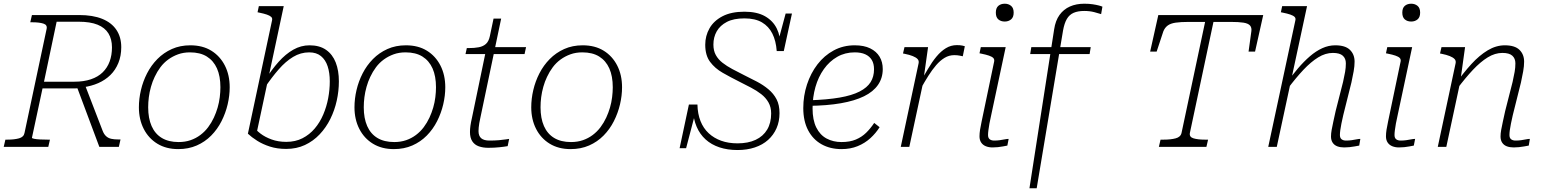

<svg xmlns="http://www.w3.org/2000/svg" viewBox="-39 -791 8312 1034"><path d="M373 -329 413 -348 514 -86Q521 -68 532.5 -57.5Q544 -47 560 -43.5Q576 -40 597 -40H610L601 0H496ZM230 -39 221 0H-19L-10 -39H1Q38 -39 63.5 -46Q89 -53 93 -75L212 -635Q217 -657 194.5 -664Q172 -671 135 -671H124L133 -710H387Q461 -710 511.5 -689.5Q562 -669 588 -630Q614 -591 614 -537Q614 -490 598.5 -452Q583 -414 555.5 -387Q528 -360 490.5 -343.5Q453 -327 408 -321Q398 -320 391 -318Q384 -316 378.5 -315.5Q373 -315 366 -315H190L133 -49Q133 -46 145 -43.5Q157 -41 177 -40Q197 -39 217 -39ZM385 -674H266L198 -351H362Q412 -351 450.5 -364Q489 -377 514 -401.5Q539 -426 551.5 -460Q564 -494 564 -536Q564 -580 545 -611Q526 -642 486.5 -658Q447 -674 385 -674Z M1113 -158Q1125 -184 1133 -211.5Q1141 -239 1144.5 -267.5Q1148 -296 1148 -321Q1148 -381 1129.5 -422.5Q1111 -464 1075 -486.5Q1039 -509 984 -509Q949 -509 920 -498.5Q891 -488 867 -470.5Q843 -453 825 -429Q807 -405 794 -377Q782 -352 774 -323.5Q766 -295 762.5 -267.5Q759 -240 759 -213Q759 -154 777.5 -112Q796 -70 832.5 -48Q869 -26 923 -26Q958 -26 987 -36Q1016 -46 1040 -64Q1064 -82 1082 -106Q1100 -130 1113 -158ZM709 -213Q709 -259 720 -306Q731 -353 753 -396Q775 -439 808.5 -473Q842 -507 886.5 -527Q931 -547 986 -547Q1052 -547 1099 -518Q1146 -489 1172 -438Q1198 -387 1198 -321Q1198 -276 1187 -229Q1176 -182 1154 -138.5Q1132 -95 1098.5 -61Q1065 -27 1020.5 -7.5Q976 12 921 12Q856 12 808.5 -17Q761 -46 735 -97Q709 -148 709 -213Z M1503 -27Q1552 -27 1590 -46.5Q1628 -66 1656 -99Q1684 -132 1702 -174.5Q1720 -217 1728.5 -262.5Q1737 -308 1737 -353Q1737 -399 1725.5 -434Q1714 -469 1689.5 -489Q1665 -509 1626 -509Q1580 -509 1539.5 -484.5Q1499 -460 1462 -417.5Q1425 -375 1389 -322L1388 -359Q1424 -416 1461.5 -458Q1499 -500 1540.5 -523.5Q1582 -547 1628 -547Q1682 -547 1717 -522.5Q1752 -498 1769 -454.5Q1786 -411 1786 -353Q1786 -301 1774.5 -249Q1763 -197 1740 -150.5Q1717 -104 1682.5 -67.5Q1648 -31 1603 -10Q1558 11 1502 11Q1454 11 1415 -1.5Q1376 -14 1346 -33Q1316 -52 1296 -71L1426 -681Q1429 -693 1421.5 -700Q1414 -707 1398 -712.5Q1382 -718 1357 -723L1348 -725L1355 -758H1489L1343 -74Q1337 -76 1332 -81.5Q1327 -87 1324.5 -92.5Q1322 -98 1323 -102Q1324 -106 1328 -107Q1340 -90 1364 -71.5Q1388 -53 1423.5 -40Q1459 -27 1503 -27Z M2274 -158Q2286 -184 2294 -211.5Q2302 -239 2305.5 -267.5Q2309 -296 2309 -321Q2309 -381 2290.5 -422.5Q2272 -464 2236 -486.5Q2200 -509 2145 -509Q2110 -509 2081 -498.5Q2052 -488 2028 -470.5Q2004 -453 1986 -429Q1968 -405 1955 -377Q1943 -352 1935 -323.5Q1927 -295 1923.5 -267.5Q1920 -240 1920 -213Q1920 -154 1938.5 -112Q1957 -70 1993.5 -48Q2030 -26 2084 -26Q2119 -26 2148 -36Q2177 -46 2201 -64Q2225 -82 2243 -106Q2261 -130 2274 -158ZM1870 -213Q1870 -259 1881 -306Q1892 -353 1914 -396Q1936 -439 1969.5 -473Q2003 -507 2047.5 -527Q2092 -547 2147 -547Q2213 -547 2260 -518Q2307 -489 2333 -438Q2359 -387 2359 -321Q2359 -276 2348 -229Q2337 -182 2315 -138.5Q2293 -95 2259.5 -61Q2226 -27 2181.5 -7.5Q2137 12 2082 12Q2017 12 1969.5 -17Q1922 -46 1896 -97Q1870 -148 1870 -213Z M2591 5Q2562 5 2539.5 -3Q2517 -11 2504.5 -30Q2492 -49 2492 -80Q2492 -96 2494.5 -114Q2497 -132 2503 -158L2579 -524L2608 -537H2794L2786 -500H2468L2475 -532H2484Q2516 -532 2539.5 -536.5Q2563 -541 2578 -554.5Q2593 -568 2599 -596L2619 -691H2660L2548 -157Q2544 -140 2542 -127Q2540 -114 2539 -104Q2538 -94 2538 -85Q2538 -59 2552.5 -46.5Q2567 -34 2597 -34Q2625 -34 2648 -36Q2671 -38 2686 -40.5Q2701 -43 2703 -43L2695 -4Q2679 -1 2650.5 2Q2622 5 2591 5Z M3226 -158Q3238 -184 3246 -211.5Q3254 -239 3257.5 -267.5Q3261 -296 3261 -321Q3261 -381 3242.5 -422.5Q3224 -464 3188 -486.5Q3152 -509 3097 -509Q3062 -509 3033 -498.5Q3004 -488 2980 -470.5Q2956 -453 2938 -429Q2920 -405 2907 -377Q2895 -352 2887 -323.5Q2879 -295 2875.5 -267.5Q2872 -240 2872 -213Q2872 -154 2890.5 -112Q2909 -70 2945.5 -48Q2982 -26 3036 -26Q3071 -26 3100 -36Q3129 -46 3153 -64Q3177 -82 3195 -106Q3213 -130 3226 -158ZM2822 -213Q2822 -259 2833 -306Q2844 -353 2866 -396Q2888 -439 2921.5 -473Q2955 -507 2999.5 -527Q3044 -547 3099 -547Q3165 -547 3212 -518Q3259 -489 3285 -438Q3311 -387 3311 -321Q3311 -276 3300 -229Q3289 -182 3267 -138.5Q3245 -95 3211.5 -61Q3178 -27 3133.5 -7.5Q3089 12 3034 12Q2969 12 2921.5 -17Q2874 -46 2848 -97Q2822 -148 2822 -213Z M3933 17Q3879 17 3835.5 2.5Q3792 -12 3761 -40Q3730 -68 3712.5 -109Q3695 -150 3693 -201Q3699 -197 3701.5 -194Q3704 -191 3705 -187Q3706 -183 3704 -176L3656 7H3621L3671 -228H3717Q3718 -178 3733.5 -139Q3749 -100 3777.5 -73.5Q3806 -47 3845 -33Q3884 -19 3933 -19Q3990 -19 4030.5 -38Q4071 -57 4092.5 -93Q4114 -129 4114 -180Q4114 -214 4099.5 -239.5Q4085 -265 4060.5 -284Q4036 -303 4005.5 -319Q3975 -335 3943 -351Q3895 -375 3853 -399Q3811 -423 3785 -458Q3759 -493 3759 -550Q3759 -598 3782 -638.5Q3805 -679 3852 -703.5Q3899 -728 3970 -728Q4038 -728 4081 -703.5Q4124 -679 4144.5 -637Q4165 -595 4163 -542Q4159 -547 4156.5 -552Q4154 -557 4153 -562Q4152 -567 4153 -573L4192 -718H4226L4182 -516H4144Q4140 -571 4120.5 -610Q4101 -649 4064.5 -670.5Q4028 -692 3970 -692Q3912 -692 3875.5 -673Q3839 -654 3821 -622.5Q3803 -591 3803 -551Q3803 -518 3816 -494.5Q3829 -471 3852 -453Q3875 -435 3905 -419Q3935 -403 3969 -386Q4004 -369 4038 -351Q4072 -333 4099.5 -310Q4127 -287 4143 -256.5Q4159 -226 4159 -182Q4159 -137 4143 -100.5Q4127 -64 4097.5 -37.5Q4068 -11 4026 3Q3984 17 3933 17Z M4493 12Q4432 12 4385.5 -14Q4339 -40 4313 -89.5Q4287 -139 4287 -209Q4287 -275 4307 -336Q4327 -397 4363.5 -444.5Q4400 -492 4451 -519.5Q4502 -547 4564 -547Q4614 -547 4647.5 -530.5Q4681 -514 4698 -485.5Q4715 -457 4715 -419Q4715 -371 4689.5 -334Q4664 -297 4614 -272.5Q4564 -248 4489.5 -235Q4415 -222 4317 -221L4321 -251Q4416 -254 4482.5 -265.5Q4549 -277 4590 -298Q4631 -319 4649.5 -348.5Q4668 -378 4668 -418Q4668 -448 4656 -468Q4644 -488 4621 -498.5Q4598 -509 4564 -509Q4512 -509 4470 -485Q4428 -461 4398 -419Q4368 -377 4352.5 -322.5Q4337 -268 4337 -207Q4337 -145 4357 -104.5Q4377 -64 4412.5 -45Q4448 -26 4493 -26Q4538 -26 4570 -39.5Q4602 -53 4625.5 -76Q4649 -99 4669 -129L4698 -106Q4678 -74 4648.5 -47Q4619 -20 4580 -4Q4541 12 4493 12Z M4812 0H4858L4938 -372L4935 -366L4959 -537H4832L4824 -503L4834 -501Q4859 -496 4876.5 -489Q4894 -482 4902.5 -473Q4911 -464 4908 -450ZM5157 -542Q5155 -543 5143.5 -545.5Q5132 -548 5114 -548Q5082 -548 5055 -531.5Q5028 -515 5004 -486Q4980 -457 4958 -419Q4936 -381 4911 -339L4920 -314Q4940 -350 4960.5 -382.5Q4981 -415 5002.5 -440Q5024 -465 5048 -479.5Q5072 -494 5100 -494Q5117 -494 5128.5 -491.5Q5140 -489 5146 -488Z M5236 -57Q5236 -73 5239 -92.5Q5242 -112 5247.5 -137Q5253 -162 5259 -192L5315 -460Q5317 -472 5310 -479Q5303 -486 5287 -491.5Q5271 -497 5246 -502L5236 -504L5243 -537H5377L5299 -171Q5293 -146 5289.5 -125.5Q5286 -105 5284 -90Q5282 -75 5282 -64Q5282 -48 5291 -41Q5300 -34 5315 -34Q5331 -34 5345 -36Q5359 -38 5371.5 -40.5Q5384 -43 5393 -43L5386 -7Q5376 -5 5362.5 -2.5Q5349 0 5335 1.5Q5321 3 5306 3Q5286 3 5270 -3.5Q5254 -10 5245 -23.5Q5236 -37 5236 -57ZM5324 -723Q5324 -748 5337.5 -759.5Q5351 -771 5372 -771Q5392 -771 5406 -759.5Q5420 -748 5420 -723Q5420 -698 5406 -686.5Q5392 -675 5372 -675Q5351 -675 5337.5 -686.5Q5324 -698 5324 -723Z M5515 -537H5835L5829 -500H5509ZM5800 -732Q5766 -732 5743 -722Q5720 -712 5706.5 -689Q5693 -666 5686 -627L5544 223H5505L5638 -633Q5645 -680 5667 -710.5Q5689 -741 5723 -756Q5757 -771 5800 -771Q5826 -771 5845.5 -768Q5865 -765 5878.5 -761.5Q5892 -758 5898 -755L5891 -715Q5879 -719 5854.5 -725.5Q5830 -732 5800 -732Z M6324 -75 6451 -673H6363Q6320 -673 6292.5 -669Q6265 -665 6249.5 -653.5Q6234 -642 6226 -622L6190 -513H6155L6199 -710H6764L6720 -513H6685L6700 -622Q6703 -642 6693 -653.5Q6683 -665 6657.5 -669Q6632 -673 6589 -673H6496L6369 -75Q6365 -53 6388.5 -46Q6412 -39 6449 -39H6467L6458 0H6202L6211 -39H6229Q6266 -39 6292.5 -46Q6319 -53 6324 -75Z M6791 0H6837L7000 -758H6866L6859 -725L6869 -723Q6894 -718 6910 -712.5Q6926 -707 6933 -700Q6940 -693 6937 -681ZM7195 -171 7239 -347Q7246 -379 7251 -407Q7256 -435 7256 -459Q7256 -498 7231 -522.5Q7206 -547 7152 -547Q7116 -547 7082 -531.5Q7048 -516 7015.5 -488Q6983 -460 6950.5 -422Q6918 -384 6886 -338L6895 -312Q6940 -372 6980.5 -415Q7021 -458 7060 -482Q7099 -506 7139 -506Q7176 -506 7192.5 -491Q7209 -476 7209 -450Q7209 -427 7205 -404Q7201 -381 7194 -350L7154 -193Q7147 -161 7141.5 -136Q7136 -111 7132.5 -91.5Q7129 -72 7129 -56Q7129 -36 7138 -22.5Q7147 -9 7163 -3Q7179 3 7200 3Q7214 3 7228.5 1.5Q7243 0 7256.5 -2.5Q7270 -5 7281 -7L7287 -43Q7278 -43 7266 -40.5Q7254 -38 7240 -36Q7226 -34 7210 -34Q7195 -34 7186 -41Q7177 -48 7177 -64Q7177 -75 7179 -90Q7181 -105 7185 -125Q7189 -145 7195 -171Z M7425 -57Q7425 -73 7428 -92.5Q7431 -112 7436.5 -137Q7442 -162 7448 -192L7504 -460Q7506 -472 7499 -479Q7492 -486 7476 -491.5Q7460 -497 7435 -502L7425 -504L7432 -537H7566L7488 -171Q7482 -146 7478.5 -125.5Q7475 -105 7473 -90Q7471 -75 7471 -64Q7471 -48 7480 -41Q7489 -34 7504 -34Q7520 -34 7534 -36Q7548 -38 7560.5 -40.5Q7573 -43 7582 -43L7575 -7Q7565 -5 7551.5 -2.5Q7538 0 7524 1.5Q7510 3 7495 3Q7475 3 7459 -3.5Q7443 -10 7434 -23.5Q7425 -37 7425 -57ZM7513 -723Q7513 -748 7526.5 -759.5Q7540 -771 7561 -771Q7581 -771 7595 -759.5Q7609 -748 7609 -723Q7609 -698 7595 -686.5Q7581 -675 7561 -675Q7540 -675 7526.5 -686.5Q7513 -698 7513 -723Z M7704 0H7750L7828 -364V-372L7851 -537H7724L7716 -503L7726 -501Q7751 -496 7768.5 -489Q7786 -482 7794.5 -473Q7803 -464 7800 -450ZM8108 -171 8152 -347Q8159 -379 8164 -407Q8169 -435 8169 -459Q8169 -498 8144 -522.5Q8119 -547 8065 -547Q8018 -547 7973 -520Q7928 -493 7885 -446Q7842 -399 7799 -338L7808 -312Q7853 -372 7893.5 -415Q7934 -458 7973 -482Q8012 -506 8052 -506Q8089 -506 8105.5 -491Q8122 -476 8122 -450Q8122 -427 8118 -404Q8114 -381 8107 -350L8067 -193Q8060 -161 8054.5 -136Q8049 -111 8045.5 -91.5Q8042 -72 8042 -56Q8042 -36 8051 -22.5Q8060 -9 8076 -3Q8092 3 8113 3Q8127 3 8141.5 1.5Q8156 0 8169.5 -2.5Q8183 -5 8194 -7L8200 -43Q8191 -43 8179 -40.5Q8167 -38 8153 -36Q8139 -34 8123 -34Q8108 -34 8099 -41Q8090 -48 8090 -64Q8090 -75 8092 -90Q8094 -105 8098 -125Q8102 -145 8108 -171Z"/></svg>

Font: Roboto Serif Thin
Style: Italic
Weight: 250
Italic angle: -10°
Version: Version 1.007